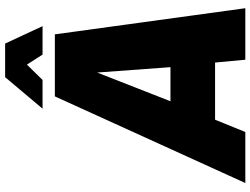

<svg xmlns="http://www.w3.org/2000/svg" viewBox="-134 -843 977 749"><g transform="rotate(-90 354.5 -468.5)"><path d="M353 -743H595L697 0H496L485 -118H262L214 0H15ZM467 -292 446 -578 334 -292ZM428 -937H559L627 -791H516L477 -852L417 -791H305Z"/></g></svg>

Font: Exo Black
Style: Italic
Weight: 900
Italic angle: -9°
Designer: Natanael Gama
Foundry: Natanael Gama
Version: Version 1.500; ttfautohint (v1.6)